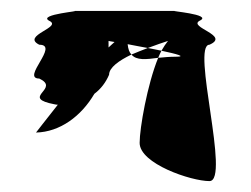

<svg xmlns="http://www.w3.org/2000/svg" viewBox="-20 -634 460 352"><path d="M46 -391C90 -392 129 -421 153 -462C165 -471 174 -483 180 -497C180 -510 198 -523 221 -534C217 -538 215 -544 214 -553C225 -551 239 -548 251 -546C265 -551 278 -556 288 -559C284 -554 280 -548 276 -541C304 -535 323 -530 302 -530C291 -530 280 -529 270 -528C250 -479 236 -399 236 -372C236 -334 330 -302 364 -302C403 -302 330 -552 364 -552C403 -569 324 -584 346 -596C372 -608 285 -614 302 -614H114C136 -614 48 -608 70 -596C96 -584 18 -569 52 -552C90 -552 18 -490 52 -490C90 -472 24 -457 70 -445C76 -444 81 -442 86 -442C63 -413 46 -391 46 -391ZM179 -547V-559C179 -559 183 -558 190 -557C187 -554 183 -551 179 -547ZM221 -534C230 -538 241 -542 251 -546C260 -544 268 -543 276 -541C274 -537 272 -533 270 -528C248 -525 230 -523 221 -534Z"/></svg>

Font: bitstorm
Style: Regular
Weight: 400
Version: Version 0.2